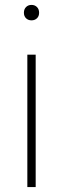

<svg xmlns="http://www.w3.org/2000/svg" viewBox="-20 -763 257 783"><path d="M91.5 0V-540H125.5V0ZM108.5 -680Q95 -680 86.2 -688.5Q77.5 -697 77.5 -711Q77.5 -725.5 86.2 -734.2Q95 -743 108.5 -743Q122 -743 130.8 -734.2Q139.5 -725.5 139.5 -711Q139.5 -697 130.8 -688.5Q122 -680 108.5 -680Z"/></svg>

Font: Encode Sans SmExp Th
Style: Regular
Weight: 100
Width: 6
Designer: Multiple Designers
Foundry: Impallari Type
Version: Version 3.002; ttfautohint (v1.8.3) -l 8 -r 50 -G 200 -x 14 